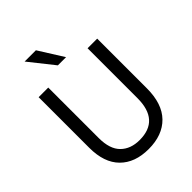

<svg xmlns="http://www.w3.org/2000/svg" viewBox="-249 -1009 1143 1143"><g transform="rotate(-45 322.5 -437.5)"><path d="M488 -254V-674H569V-256Q569 -126 503.5 -59Q438 8 321 8Q206 8 141 -57.5Q76 -123 76 -248V-674H157V-249Q157 -156 201.5 -112Q246 -68 321 -68Q488 -68 488 -254ZM262 -883 360 -727H291L167 -883Z"/></g></svg>

Font: Hind Regular
Style: Regular
Weight: 400
Designer: Manushi Parikh, Satya Rajpurohit
Foundry: Indian Type Foundry
Version: Version 1.201;PS 1.0;hotconv 1.0.78;makeotf.lib2.5.61930; tt